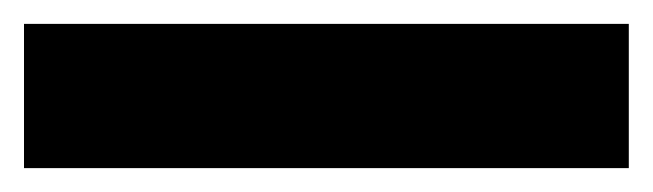

<svg xmlns="http://www.w3.org/2000/svg" viewBox="-22 45 544 160"><path d="M502 185.1H-2V64.9H502Z"/></svg>

Font: OpenSans-ExtraBold
Style: Regular
Weight: 800
Foundry: Ascender Corporation
Version: Version 1.10